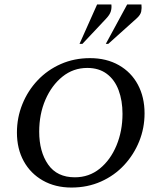

<svg xmlns="http://www.w3.org/2000/svg" viewBox="-20 -832 726 862"><path d="M301 10Q228 10 172.5 -21.5Q117 -53 86.5 -108.5Q56 -164 56 -237Q56 -304 80.5 -364.5Q105 -425 149 -471.5Q193 -518 253 -544.5Q313 -571 384 -571Q458 -571 513.5 -539.5Q569 -508 599 -452Q629 -396 629 -323Q629 -257 605 -197.5Q581 -138 537.5 -91Q494 -44 433.5 -17Q373 10 301 10ZM316 -36Q380 -36 428 -75Q476 -114 503 -179Q530 -244 530 -321Q530 -380 512.5 -427Q495 -474 459.5 -500.5Q424 -527 372 -527Q309 -527 260.5 -488Q212 -449 184 -384.5Q156 -320 156 -241Q156 -151 196 -93.5Q236 -36 316 -36ZM337 -635 416 -812H480Q482 -796 477.5 -781Q473 -766 457 -749L350 -635ZM455 -635 551 -812H615Q617 -796 614 -780.5Q611 -765 593 -749L466 -635Z"/></svg>

Font: Spectral SC Medium
Style: Italic
Weight: 500
Italic angle: -10°
Designer: Jean-Baptiste Levee
Foundry: Production Type
Version: Version 2.001